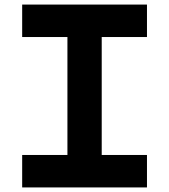

<svg xmlns="http://www.w3.org/2000/svg" viewBox="-20 -820 740 840"><path d="M77 0V-142H275V-658H77V-800H623V-658H425V-142H623V0Z"/></svg>

Font: Martian Mono SemiExpanded SemiBold
Style: Regular
Weight: 600
Monospace: yes
Version: Version 0.930